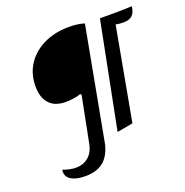

<svg xmlns="http://www.w3.org/2000/svg" viewBox="-149 -806 1099 1138"><g transform="rotate(-20 400.0 -237.5)"><path d="M198 195Q142 195 111 176.5Q80 158 80 126Q80 122 80.5 118Q81 114 82 112Q99 119 122 124Q145 129 161 129Q209 129 241.5 101.5Q274 74 284 23L341 -267L334 -273Q321 -267 293 -262.5Q265 -258 239 -258Q172 -258 136.5 -296Q101 -334 101 -406Q101 -484 140 -543.5Q179 -603 248.5 -636.5Q318 -670 409 -670Q462 -670 504 -657L371 58Q353 129 311 162Q269 195 198 195ZM466 14 598 -655H707Q741 -655 762.5 -656Q784 -657 800 -658Q796 -620 777.5 -602Q759 -584 721 -584Q706 -584 694.5 -585.5Q683 -587 673 -589L566 -4Z"/></g></svg>

Font: Sansita Swashed Light Light
Style: Regular
Weight: 300
Version: Version 1.003